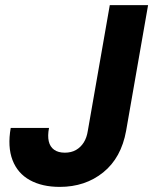

<svg xmlns="http://www.w3.org/2000/svg" viewBox="-20 -720 600 752"><path d="M214 12Q145 12 97 -14.5Q49 -41 29 -93Q9 -145 22 -219H172Q166 -188 171 -166.5Q176 -145 192 -133.5Q208 -122 234 -122Q259 -122 277.5 -132.5Q296 -143 308 -162Q320 -181 324 -208L410 -700H560L474 -208Q455 -102 384.5 -45Q314 12 214 12Z"/></svg>

Font: DM Sans 20pt Black
Style: Italic
Weight: 900
Italic angle: -10°
Version: Version 4.004;gftools[0.9.30]